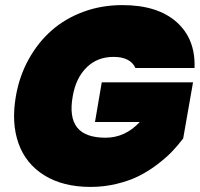

<svg xmlns="http://www.w3.org/2000/svg" viewBox="-20 -735 792 760"><path d="M43 -355Q56.6 -433.6 93.3 -500Q129.9 -566.4 183.8 -614Q237.8 -661.6 309.8 -688.2Q381.8 -714.8 463.9 -714.8Q603.5 -714.8 679 -647.7Q754.4 -580.6 750 -465.8H516.1Q496.1 -509.8 429.2 -509.8Q365.2 -509.8 322.8 -468Q280.3 -426.3 268.1 -355Q252.9 -272 284.9 -231Q316.9 -189.9 397.9 -189.9Q475.1 -189.9 533.2 -252H356L382.8 -409.2H744.1L705.1 -187Q684.1 -159.2 660.2 -134.3Q636.2 -109.4 601.3 -83Q566.4 -56.6 528.6 -37.8Q490.7 -19 441.2 -7.1Q391.6 4.9 338.9 4.9Q229.5 4.9 155.5 -41Q81.5 -86.9 53 -168.2Q24.4 -249.5 43 -355Z"/></svg>

Font: SVN-Poppins Black
Style: Italic
Weight: 900
Italic angle: -10°
Designer: Ninad Kale (Devanagari), Jonny Pinhorn (Latin)
Foundry: Indian Type Foundry
Version: Version 3.002 2017